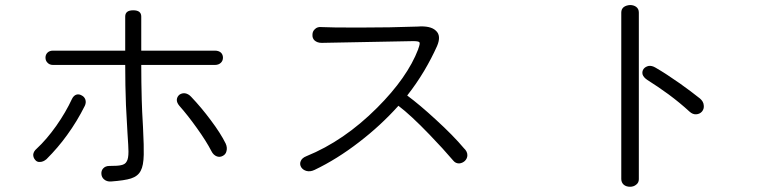

<svg xmlns="http://www.w3.org/2000/svg" viewBox="-20 -751 3040 748"><path d="M186.5 -553.7Q172.9 -553.7 165 -545.9Q157.2 -538.1 157.2 -526.4Q157.2 -514.6 165 -506.8Q172.9 -498 186.5 -498H467.8Q467.8 -418 470.7 -341.8Q472.7 -297.9 476.6 -233.4Q480.5 -177.7 480.5 -160.2Q480.5 -132.8 473.6 -122.1Q467.8 -110.4 451.2 -107.4Q439.5 -104.5 406.2 -104.5Q390.6 -104.5 381.8 -94.7Q374 -85.9 375 -73.2Q376 -60.5 384.8 -52.7Q395.5 -43 412.1 -43.9Q465.8 -47.9 490.2 -55.7Q517.6 -64.5 528.3 -85.9Q539.1 -105.5 540 -148.4Q541 -175.8 537.1 -255.9Q533.2 -321.3 532.2 -361.3Q530.3 -430.7 530.3 -498H817.4Q832 -498 840.8 -506.8Q848.6 -514.6 848.6 -526.4Q848.6 -538.1 840.8 -545.9Q832 -553.7 817.4 -553.7H530.3V-686.5Q530.3 -710.9 499 -710.9Q467.8 -710.9 467.8 -686.5V-553.7ZM260.7 -366.2Q236.3 -313.5 199.2 -260.7Q161.1 -207 123 -171.9Q110.4 -161.1 109.4 -148.4Q109.4 -136.7 117.2 -127.9Q124 -119.1 135.7 -120.1Q148.4 -120.1 161.1 -130.9Q206.1 -175.8 241.2 -224.6Q280.3 -278.3 310.5 -338.9Q316.4 -351.6 312.5 -363.3Q308.6 -374 298.8 -378.9Q289.1 -384.8 279.3 -382.8Q267.6 -379.9 260.7 -366.2ZM724.6 -374Q713.9 -385.7 700.2 -387.7Q688.5 -388.7 678.7 -381.8Q669.9 -374 668.9 -363.3Q668 -351.6 678.7 -338.9Q710.9 -302.7 747.1 -252Q784.2 -200.2 803.7 -162.1Q811.5 -146.5 825.2 -141.6Q836.9 -137.7 847.7 -143.6Q859.4 -149.4 862.3 -162.1Q866.2 -175.8 859.4 -191.4Q839.8 -231.4 800.8 -283.2Q764.6 -332 724.6 -374Z M1233.4 -645.5Q1216.8 -647.5 1207 -637.7Q1197.3 -628.9 1197.3 -616.2Q1196.3 -602.5 1205.1 -593.8Q1215.8 -584 1233.4 -584L1589.8 -590.8Q1611.3 -590.8 1614.3 -585.9Q1617.2 -581.1 1609.4 -560.5V-559.6Q1567.4 -449.2 1449.2 -331.1Q1320.3 -202.1 1173.8 -142.6Q1156.2 -135.7 1151.4 -123Q1146.5 -111.3 1153.3 -99.6Q1160.2 -88.9 1173.8 -85Q1188.5 -81.1 1205.1 -88.9Q1293 -130.9 1378.9 -197.3Q1462.9 -261.7 1532.2 -338.9Q1580.1 -302.7 1653.3 -226.6Q1707 -170.9 1746.1 -125Q1754.9 -114.3 1768.6 -114.3Q1781.2 -115.2 1791 -124Q1800.8 -133.8 1800.8 -146.5Q1800.8 -161.1 1787.1 -173.8Q1746.1 -222.7 1677.7 -285.2Q1615.2 -342.8 1566.4 -378.9Q1602.5 -424.8 1632.8 -475.6Q1661.1 -523.4 1682.6 -571.3Q1700.2 -612.3 1677.7 -631.8Q1657.2 -651.4 1606.4 -647.5Q1502.9 -643.6 1376 -643.6Q1265.6 -643.6 1233.4 -645.5Z M2400.4 -702.1V-53.7Q2400.4 -40 2410.2 -31.2Q2419.9 -23.4 2434.6 -23.4Q2448.2 -23.4 2458 -31.2Q2468.8 -39.1 2468.8 -52.7V-702.1Q2468.8 -716.8 2458 -724.6Q2448.2 -731.4 2434.6 -731.4Q2419.9 -730.5 2410.2 -723.6Q2400.4 -715.8 2400.4 -702.1ZM2534.2 -487.3Q2519.5 -496.1 2506.8 -494.1Q2494.1 -491.2 2487.3 -482.4Q2480.5 -472.7 2483.4 -460.9Q2487.3 -449.2 2502 -439.5Q2543.9 -413.1 2584 -383.8Q2628.9 -350.6 2666 -316.4Q2678.7 -304.7 2692.4 -305.7Q2706.1 -306.6 2714.8 -316.4Q2723.6 -327.1 2721.7 -340.8Q2720.7 -355.5 2707 -367.2Q2672.9 -394.5 2628.9 -425.8Q2576.2 -462.9 2534.2 -487.3Z"/></svg>

Font: GulimChe
Style: Regular
Weight: 400
Monospace: yes
Version: Version 2.21